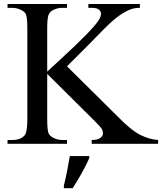

<svg xmlns="http://www.w3.org/2000/svg" viewBox="-20 -734 827 980"><path d="M322 -395.5 585 -135Q649.5 -69 695.5 -45.8Q741.5 -22.5 787 -19.5V0H448V-19.5Q478 -19.5 491.8 -29.8Q505.5 -40 505.5 -52.5Q505.5 -65.5 500 -75.2Q494.5 -85 467.5 -112L221 -357V-126Q221 -72 227.5 -54.5Q232.5 -42 249.5 -32Q272.5 -19.5 297 -19.5H322V0H18.5V-19.5H43Q87.5 -19.5 107.5 -45.5Q119.5 -63 119.5 -126V-587.5Q119.5 -641.5 113 -659.5Q107.5 -672.5 92 -681Q68 -694 43 -694H18.5V-713.5H322V-694H297Q272.5 -694 249.5 -682Q234 -673.5 227.5 -657Q221 -640.5 221 -587.5V-368.5Q231.5 -379 293 -435Q449 -578.5 481.5 -627.5Q495.5 -647.5 495.5 -664Q495.5 -675.5 485 -684.8Q474.5 -694 448 -694H431V-713.5H694V-694Q670.5 -694 651.5 -688Q632.5 -682 605 -665.2Q577.5 -648.5 537.5 -612Q525.5 -601.5 431 -504.5ZM306 213Q314.5 179 322.5 139.2Q330.5 99.5 336.5 62.5H436V72.5Q429 88.5 419 108.5Q409 128.5 397.2 149.5Q385.5 170.5 373.5 190.5Q361.5 210.5 351 226.5H306Z"/></svg>

Font: MM Phetkon
Style: Regular
Weight: 400
Designer: Khon Soe Zaw Thu
Version: Version 1.00 July 15, 2016, initial release